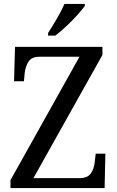

<svg xmlns="http://www.w3.org/2000/svg" viewBox="-20 -951 592 971"><path d="M33 0V-40L382 -664H181Q140 -664 124.5 -640Q109 -616 105 -583L101 -540H51L56 -714H498V-673L149 -50H381Q423 -50 439.5 -74Q456 -98 459 -131L464 -174H513L509 0ZM223 -784Q244 -816 267.5 -856.5Q291 -897 306 -931H409V-921Q397 -904 371.5 -875.5Q346 -847 315.5 -818.5Q285 -790 260 -771H223Z"/></svg>

Font: Noto Serif Myanmar SemCond
Style: Regular
Weight: 400
Width: 4
Designer: Ben Mitchell and the Monotype Design Team
Foundry: Monotype Imaging Inc.
Version: Version 2.106; ttfautohint (v1.8.4.7-5d5b)